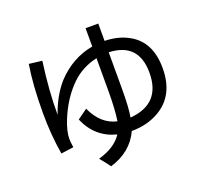

<svg xmlns="http://www.w3.org/2000/svg" viewBox="-146 -980 1292 1221"><g transform="rotate(-20 500.0 -369.5)"><path d="M551.8 -685.5V-809.6H637.7V-692.4Q730.5 -690.4 799.8 -651.4Q925.8 -582 925.8 -403.3Q925.8 -218.8 789.1 -140.6Q709 -94.7 604.5 -94.7Q547.9 28.3 404.3 71.3Q386.7 45.9 348.6 0Q461.9 -31.2 510.7 -105.5Q371.1 -140.6 312.5 -278.3L379.9 -327.1Q434.6 -207 540 -183.6Q551.8 -260.7 551.8 -387.7V-606.4Q450.2 -584 378.9 -514.6Q294.9 -432.6 244.1 -308.6Q213.9 -234.4 213.9 -183.6Q213.9 -163.1 219.7 -125L134.8 -113.3Q112.3 -247.1 112.3 -393.6Q112.3 -584 134.8 -719.7L222.7 -709Q195.3 -511.7 196.3 -352.5Q235.4 -467.8 305.7 -547.9Q410.2 -660.2 551.8 -685.5ZM626 -177.7Q836.9 -194.3 836.9 -405.3Q836.9 -607.4 637.7 -615.2V-369.1Q637.7 -238.3 626 -177.7Z"/></g></svg>

Font: MotoyaLCedar
Style: W3 mono
Weight: 400
Version: Version 1.01